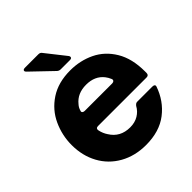

<svg xmlns="http://www.w3.org/2000/svg" viewBox="-208 -905 1060 1060"><g transform="rotate(-45 322.0 -375.5)"><path d="M35 -278Q35 -354 66.5 -422.5Q98 -491 162.5 -533.5Q227 -576 321 -576Q398 -576 463.5 -544.5Q529 -513 569 -446.5Q609 -380 609 -280V-268Q609 -250 591 -250H212Q203 -250 199 -245Q195 -240 197 -231Q203 -203 218 -181Q256 -119 333 -119Q370 -119 397.5 -135.5Q425 -152 440 -180Q445 -186 449.5 -189Q454 -192 461 -192H578Q588 -192 592.5 -188Q597 -184 595 -177Q566 -92 498.5 -40Q431 12 326 12Q240 12 173.5 -25.5Q107 -63 71 -129Q35 -195 35 -278ZM434 -361Q443 -361 448 -366.5Q453 -372 449 -381Q442 -398 431 -412Q395 -458 327 -458Q259 -458 222 -412Q209 -398 204 -380Q202 -376 202 -373Q202 -368 207 -364.5Q212 -361 219 -361ZM288 -617Q275 -617 266 -626L146 -741Q139 -747 139 -753Q139 -763 155 -763H260Q274 -763 281 -752L371 -638Q375 -633 375 -628Q375 -617 360 -617Z"/></g></svg>

Font: Open Sauce Two ExtraBold
Style: Regular
Weight: 800
Designer: Alfredo Marco Pradil
Foundry: Creative Sauce Fz LLC
Version: Version 1.477